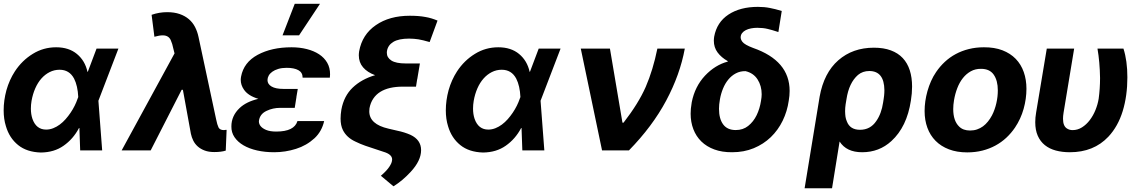

<svg xmlns="http://www.w3.org/2000/svg" viewBox="-21 -806 6146 1029"><path d="M197.8 11.4Q122.9 9.2 76.3 -28.4Q29.1 -66.4 10.7 -129.6Q-1.4 -168 -1.4 -214.5Q-1.4 -267.8 13.5 -322.8Q29.1 -377.8 58.6 -423.3Q96.9 -481.9 154.8 -517.4Q211.6 -552.6 279.8 -552.6Q348 -552.6 391.3 -516.7Q434.7 -480.8 447.8 -421.2H449.6L496.4 -545.5H613.6L506.4 -266L526.6 0H408.7L404.5 -120L402.3 -119.7Q371.1 -60.7 319.6 -24.9Q269.2 10.7 197.8 11.4ZM226.2 -111.5Q245.7 -111.5 264.2 -118.8Q282.7 -126.1 299.4 -138.5Q316.1 -150.9 330.6 -167.4Q345.2 -183.9 357.4 -202.1Q369.7 -220.2 379.1 -239.2Q388.5 -258.2 394.5 -275.9L398.4 -285.9Q395.6 -346.2 376.1 -384.6Q350.9 -432.2 298.3 -432.2Q269.9 -432.2 245.2 -419.7Q220.5 -407.3 201 -385.3Q181.5 -363.3 168 -332.6Q154.5 -301.8 148.1 -265.6Q144.5 -244.7 144.5 -224.1Q144.5 -193.9 152.7 -169.4Q172.9 -111.5 226.2 -111.5Z M1127.1 8.9Q1097.7 8.9 1075.8 0.7Q1054 -7.5 1038.9 -21Q1023.8 -34.4 1014.9 -52.2Q1006 -70 1002.1 -89.1L959.2 -324.6H952.4L786.6 0H631L914.4 -519.9L908.4 -543.7Q902.7 -572.4 893.8 -591.6Q882.1 -616.5 851.2 -616.5Q833.1 -616.5 806.5 -609L791.5 -726.6Q832 -740.8 875 -740.8Q913 -740.8 941.8 -730.8Q970.5 -720.9 991.1 -703.3Q1011.7 -685.7 1024.3 -661.2Q1036.9 -636.7 1043 -607.6L1137.4 -166.2Q1143.1 -137.4 1150.2 -122.9Q1157.7 -108.7 1179 -108.7Q1182.2 -108.7 1184.3 -109.4Q1186.1 -109.7 1188.7 -109.9Q1191.4 -110.1 1193.5 -110.1L1188.9 1.1Q1165.1 8.9 1127.1 8.9Z M1582 -616.8H1493.3L1558.6 -785.5H1693.9ZM1448.5 9.9Q1399.1 9.9 1356.9 0.4Q1314.6 -9.2 1283.9 -27.2Q1253.2 -45.1 1235.8 -70.8Q1218.4 -96.6 1219.1 -128.6Q1219.1 -185 1263.1 -226.9Q1299 -261 1363.6 -276.3Q1308.9 -292.6 1286.6 -325.3Q1269.2 -350.1 1269.2 -378.2Q1269.2 -382.5 1269.7 -386.7Q1270.2 -391 1271 -395.6Q1285.2 -471.6 1359.7 -512.1Q1434.7 -552.6 1541.5 -552.6Q1585.2 -552.6 1623.2 -543Q1661.2 -533.4 1689.1 -515.1Q1717 -496.8 1732.6 -469.8Q1748.2 -442.8 1747.9 -407.7Q1747.9 -398.8 1746.8 -389.9H1600.9Q1600.9 -417.3 1578.1 -429.9Q1555.4 -442.5 1515.3 -442.5Q1489.7 -442.5 1470.3 -436.6Q1451 -430.8 1438.2 -421.5Q1425.4 -412.3 1419 -400.6Q1412.6 -388.8 1412.6 -376.8Q1412.6 -355.1 1434.5 -342.3Q1456.3 -329.5 1497.9 -329.5H1574.9L1567.5 -285.9H1567.8L1558.6 -228H1481.2Q1441.4 -228 1408 -212Q1370.4 -194.6 1366.5 -156.2Q1366.5 -126.1 1405.2 -109.7Q1426.1 -100.9 1459.5 -100.9Q1556.5 -100.9 1573.2 -157.3H1716.3Q1703.8 -101.9 1664.8 -65.3Q1621.8 -25.9 1565.3 -8.2Q1508.2 9.9 1448.5 9.9Z M2087.7 192.5 2020.2 136Q2050.1 110.4 2064.5 89.3Q2078.8 68.2 2079.9 54.7L2080.6 48.7Q2080.6 21 2034.1 7.5L2000.7 -3.6Q1963.8 -15.3 1936.8 -24.9Q1923.3 -29.8 1909.8 -35.3Q1896.3 -40.8 1882.8 -47.6Q1836.6 -69.2 1816.8 -108.7Q1804.3 -133.5 1804.3 -170.8Q1804.3 -192.5 1808.6 -218.8Q1822.1 -291.5 1869 -336.3Q1916.5 -381.7 1989.3 -403.1Q1947.8 -418.3 1924.9 -445Q1902 -471.6 1902 -509.9Q1902 -514.9 1902.5 -520.2Q1903.1 -525.6 1903.8 -531.2Q1920.1 -621.1 1993.3 -671.2Q2066.1 -721.6 2175.1 -721.6Q2223.4 -721.6 2257.5 -715.2Q2274.9 -712.4 2291.4 -707.4Q2307.9 -702.4 2323.9 -695.7L2281.6 -580.6Q2262.8 -585.9 2247.9 -589.7Q2233 -593.4 2221.6 -595.2Q2210.2 -596.9 2197.6 -598Q2185 -599.1 2171.5 -599.1Q2116.1 -599.1 2087 -581.5Q2057.9 -563.9 2052.9 -532.3Q2052.6 -529.8 2052.4 -527.7Q2052.2 -525.6 2052.2 -523.1Q2052.2 -497.2 2076.7 -481.5Q2101.2 -465.9 2153.8 -465.9H2229.4L2215.2 -381.4H2214.8L2208.5 -341.6H2137.1Q2100.1 -341.6 2070 -334.7Q2039.8 -327.8 2017 -313.6Q1994.3 -299.4 1979.6 -277.5Q1964.8 -255.7 1959.2 -225.9Q1958.1 -217.3 1958.1 -209.5Q1958.1 -139.9 2061.1 -116.5L2108.3 -105.5Q2146.3 -97.7 2178.6 -83.5Q2235.8 -56.8 2235.8 -1.4Q2235.8 55 2180 115.1Q2136.4 162.6 2087.7 192.5Z M2567.5 11.4Q2492.5 9.2 2446 -28.4Q2398.8 -66.4 2380.3 -129.6Q2368.3 -168 2368.3 -214.5Q2368.3 -267.8 2383.2 -322.8Q2398.8 -377.8 2428.3 -423.3Q2466.6 -481.9 2524.5 -517.4Q2581.3 -552.6 2649.5 -552.6Q2717.7 -552.6 2761 -516.7Q2804.3 -480.8 2817.5 -421.2H2819.2L2866.1 -545.5H2983.3L2876.1 -266L2896.3 0H2778.4L2774.1 -120L2772 -119.7Q2740.8 -60.7 2689.3 -24.9Q2638.8 10.7 2567.5 11.4ZM2595.9 -111.5Q2615.4 -111.5 2633.9 -118.8Q2652.3 -126.1 2669 -138.5Q2685.7 -150.9 2700.3 -167.4Q2714.8 -183.9 2727.1 -202.1Q2739.3 -220.2 2748.8 -239.2Q2758.2 -258.2 2764.2 -275.9L2768.1 -285.9Q2765.3 -346.2 2745.7 -384.6Q2720.5 -432.2 2668 -432.2Q2639.6 -432.2 2614.9 -419.7Q2590.2 -407.3 2570.7 -385.3Q2551.1 -363.3 2537.6 -332.6Q2524.1 -301.8 2517.8 -265.6Q2514.2 -244.7 2514.2 -224.1Q2514.2 -193.9 2522.4 -169.4Q2542.6 -111.5 2595.9 -111.5Z M3349.8 0H3205.6L3091.6 -545.5H3247.9L3315 -148.4H3320.7Q3400.9 -251.8 3439.6 -340.2Q3478.7 -430.4 3502.1 -545.5H3649.1Q3623.6 -406.2 3549.4 -267Q3475.5 -128.6 3349.8 0Z M3902.7 9.9Q3848.7 10.3 3807.4 -5Q3766 -20.2 3737.7 -47.9Q3709.5 -75.6 3695 -113.6Q3680.4 -151.6 3680.4 -196.4Q3680.4 -212 3681.6 -223.5Q3682.9 -235.1 3685 -248.6L3686.4 -258.5Q3703.1 -342.3 3757.1 -400.2Q3811.8 -458.1 3879.6 -475.9L3878.9 -478.7Q3844.8 -497.9 3824.8 -524.9Q3804.7 -551.8 3804.7 -588.1Q3804.7 -593 3805.2 -598.4Q3805.8 -603.7 3806.5 -609.4Q3820.7 -686.8 3883.2 -728Q3945.7 -769.2 4040.8 -769.2Q4075.6 -769.2 4104 -763.5Q4119 -760.7 4134.9 -756.7Q4150.9 -752.8 4168.7 -747.2L4150.6 -634.2L4138.5 -638.1Q4118.3 -644.9 4093.6 -650.9Q4068.9 -657 4037.6 -657Q4020.2 -657 4004.3 -653.9Q3988.3 -650.9 3975.9 -644.5Q3963.4 -638.1 3956 -628.4Q3948.5 -618.6 3948.5 -605.5Q3948.5 -594.5 3957.7 -582Q3969.8 -566.1 4015.3 -549Q4210.9 -480.8 4210.9 -318.9Q4210.9 -293.3 4206.3 -267Q4198.2 -209.5 4173.7 -159.1Q4149.1 -108.7 4110.1 -71Q4071 -33.4 4018.6 -11.7Q3966.3 9.9 3902.7 9.9ZM3922.2 -109Q3960.9 -109 3988.3 -130.7Q4017 -153.4 4034.1 -188.6Q4051.1 -223.7 4057.5 -265.6Q4059.3 -275.9 4060.2 -284.6Q4061.1 -293.3 4061.1 -300.8Q4061.1 -345.9 4039.1 -380.3Q4017 -414.8 3974.4 -424.7Q3945.7 -425.1 3922.6 -412.8Q3899.5 -400.6 3882.3 -379.6Q3865.1 -358.7 3853.9 -331.3Q3842.7 -304 3837.4 -273.8Q3834.9 -259.6 3833.6 -247Q3832.4 -234.4 3832.4 -223Q3832.4 -169.4 3854.8 -139.2Q3877.1 -109 3922.2 -109Z M4438.2 203.1H4291.2L4371.8 -288.4Q4394.9 -415.8 4471.9 -483Q4549 -550.4 4662.6 -550.4Q4714.8 -550.4 4753.4 -536Q4791.9 -521.7 4817.1 -494.9Q4842.3 -468 4854.8 -429.3Q4867.2 -390.6 4867.2 -342Q4867.2 -305.8 4860.8 -267Q4839.5 -126.1 4756.4 -50.1Q4691.1 9.9 4599.4 9.9Q4515.3 9.9 4478.7 -47.6ZM4588.1 -110.4Q4643.5 -110.4 4675.1 -157Q4703.1 -196.7 4712 -257.1Q4713.8 -267.8 4715 -276.5Q4716.3 -285.2 4717.2 -293Q4718 -300.8 4718.4 -308.1Q4718.8 -315.3 4718.8 -322.8Q4717.7 -425.4 4637.8 -425.4Q4602.6 -425.4 4577.4 -404.5Q4528.8 -362.2 4515.6 -274.5L4511 -246.8Q4509.6 -237.6 4508.9 -228.5Q4508.2 -219.5 4508.2 -210.2Q4508.5 -192.8 4510.3 -180.4Q4512.1 -168 4517.8 -154.8Q4534.8 -110.4 4588.1 -110.4Z M5162.6 10.7Q5107.2 10.7 5064.6 -5.7Q5022 -22 4993.1 -51.3Q4964.1 -80.6 4949.2 -121.3Q4934.3 -161.9 4934.3 -210.9Q4934.3 -263.1 4949.6 -317.8Q4957.4 -345.5 4968.8 -371.1Q4980.1 -396.7 4996.1 -420.1Q5016.3 -449.9 5042.6 -474.4Q5068.9 -498.9 5101.2 -516.3Q5133.5 -533.7 5171.3 -543.1Q5209.2 -552.6 5252.1 -552.6Q5308.6 -552.9 5351.2 -536.6Q5393.8 -520.2 5422.6 -490.6Q5451.3 -460.9 5465.7 -419.9Q5480.1 -378.9 5480.1 -330.3Q5480.1 -276.6 5465 -222.7Q5449.9 -168.7 5418.7 -122.2Q5398.4 -92.3 5372.2 -67.8Q5345.9 -43.3 5313.7 -25.9Q5281.6 -8.5 5243.8 1.1Q5206 10.7 5162.6 10.7ZM5177.9 -106.5Q5198.2 -106.5 5215.4 -112.4Q5232.6 -118.3 5247.2 -128.9Q5261.7 -139.6 5273.8 -154.7Q5285.9 -169.7 5295.5 -187.9Q5303.3 -202.8 5309.1 -219.5Q5315 -236.2 5318.9 -253.4Q5322.8 -270.6 5324.8 -288Q5326.7 -305.4 5326.7 -321.7Q5326.7 -374.3 5304.7 -405.9Q5283 -437.1 5236.9 -437.1Q5206.3 -437.5 5182 -424Q5157.7 -410.5 5139.6 -387.6Q5121.4 -364.7 5109.6 -334Q5097.7 -303.3 5092 -269.2Q5087.7 -244 5087.7 -221.6Q5087.7 -158.4 5119.3 -127.8Q5140.6 -106.5 5177.9 -106.5Z M5712.7 9.9Q5671.5 9.9 5637.4 0.7Q5603.3 -8.5 5578.8 -28.2Q5554.3 -47.9 5540.8 -78.3Q5527.3 -108.7 5527.3 -151.3Q5527.3 -163.4 5528.4 -176.3Q5529.5 -189.3 5532 -203.1L5589.1 -545.5H5735.8L5679 -201.7Q5677.6 -192.5 5676.8 -184.7Q5676.1 -176.8 5676.1 -169.7Q5676.1 -130.3 5697.4 -117.2Q5710.6 -108.7 5727.3 -108.7Q5754.3 -108.7 5777.7 -123.4Q5801.1 -138.1 5819.4 -162.1Q5837.7 -186.1 5850 -216.3Q5862.2 -246.4 5867.2 -277Q5874.6 -331.3 5874.6 -388.1Q5873.2 -474.4 5860.8 -545.5H6000Q6021 -480.8 6021 -391.3Q6021 -292.3 5996.1 -210.9Q5970.9 -128.6 5919 -73.2Q5840.6 9.9 5712.7 9.9Z"/></svg>

Font: Linik Sans
Style: Bold Italic
Weight: 700
Italic angle: 9°
Designer: Fonts by Rasmus Andersson / Changes by Cristiano Sobral with parts from Marc Monis
Foundry: rsms
Version: Version 3.020; ttfautohint (v1.6)